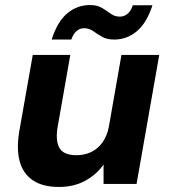

<svg xmlns="http://www.w3.org/2000/svg" viewBox="-20 -730 674 762"><path d="M214 12Q150 12 111 -14Q72 -40 58.5 -88.5Q45 -137 56 -206L110 -512H259L208 -222Q200 -168 217 -141Q234 -114 284 -114Q315 -114 341.5 -126.5Q368 -139 386.5 -164.5Q405 -190 412 -227L462 -512H612L522 0H391V-77Q363 -37 318 -12.5Q273 12 214 12ZM185 -573Q208 -645 247.5 -677.5Q287 -710 337 -710Q366 -710 385 -698.5Q404 -687 419.5 -675.5Q435 -664 456 -664Q473 -664 486.5 -675.5Q500 -687 507 -709H585Q562 -638 522.5 -605.5Q483 -573 433 -573Q404 -573 385 -584Q366 -595 350 -606.5Q334 -618 314 -618Q297 -618 284 -607Q271 -596 263 -573Z"/></svg>

Font: DM Sans 12pt Black
Style: Italic
Weight: 900
Italic angle: -10°
Version: Version 4.004;gftools[0.9.30]